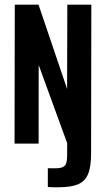

<svg xmlns="http://www.w3.org/2000/svg" viewBox="-20 -611 450 817"><path d="M231.2 185.8Q222.9 185.8 207.5 185.8Q192.2 185.8 183.5 184.8V104.8L214.1 105.1Q244.1 105.5 254.8 95Q265.6 84.6 265.6 52.4L265.9 -1.7L144.6 -334.4L144.3 0H41.9L42.9 -591H144L265.5 -232.6L266.5 -591H368.6L367.6 38.9Q368 96.5 355.3 128.3Q342.6 160.1 312.5 173Q282.5 185.8 231.2 185.8Z"/></svg>

Font: Alumni Sans SC Thin
Style: Regular
Weight: 100
Designer: Robert E. Leuschke
Foundry: Robert E. Leuschke
Version: Version 1.018